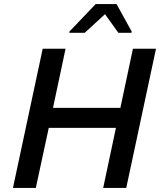

<svg xmlns="http://www.w3.org/2000/svg" viewBox="-20 -929 791 949"><path d="M323 -773V-767H399L499 -859L565 -767H630L631 -773L556 -909H453ZM191 -688 44 0H157L221 -297H553L490 0H604L751 -688H637L575 -396H242L304 -688Z"/></svg>

Font: Saira UNSAM Medium Italic
Style: Regular
Weight: 500
Italic angle: -12°
Designer: Hector Gatti with collaboration of the Omnibus-Type team
Foundry: Omnibus-Type
Version: Version 0.072;PS 000.072;hotconv 1.0.88;makeotf.lib2.5.64775